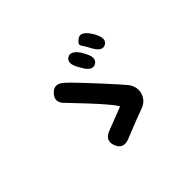

<svg xmlns="http://www.w3.org/2000/svg" viewBox="-136 -1029 1272 1272"><g transform="rotate(-45 500.0 -392.5)"><path d="M451 -41Q381 -13 356 -77Q331 -141 401 -168L561 -230Q566 -232 563 -236Q529 -287 429 -394Q333 -497 326 -503Q270 -553 315 -603Q359 -653 415 -602Q461 -560 576 -434.5Q691 -309 705 -290Q740 -241 724 -190Q707 -138 651 -119Q602 -102 451 -41ZM644 -547Q603 -525 566 -590L551 -616Q515 -680 553 -704Q590 -727 633 -667Q636 -662 650 -636Q685 -570 644 -547ZM781 -591Q740 -570 704 -636Q680 -681 666.5 -699.5Q653 -718 689 -744Q726 -770 769 -709Q778 -696 787 -679Q821 -613 781 -591Z"/></g></svg>

Font: Resource Han Rounded JP
Style: Bold
Weight: 700
Designer: Cyano Hao (round all glyphs); Ryoko NISHIZUKA 西塚涼子 (kana, bopomofo & ideographs); Paul D. Hunt (Latin, Greek & Cyrillic)
Foundry: Cyano Hao
Version: 0.990